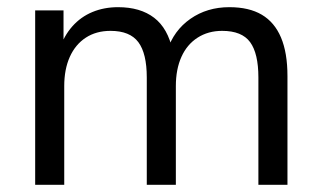

<svg xmlns="http://www.w3.org/2000/svg" viewBox="-20 -515 896 535"><path d="M78 0V-486H157V-378H146Q158 -415 181.5 -441.5Q205 -468 237.5 -481.5Q270 -495 309 -495Q371 -495 409.5 -465.5Q448 -436 461 -374H446Q464 -430 510.5 -462.5Q557 -495 619 -495Q674 -495 709.5 -474Q745 -453 763 -410.5Q781 -368 781 -303V0H700V-299Q700 -366 677 -397.5Q654 -429 599 -429Q560 -429 530.5 -410Q501 -391 485.5 -356.5Q470 -322 470 -275V0H389V-299Q389 -366 365.5 -397.5Q342 -429 288 -429Q248 -429 219 -410Q190 -391 174.5 -356.5Q159 -322 159 -275V0Z"/></svg>

Font: NunitoSans1
Style: Book
Weight: 400
Designer: Vernon Adams
Foundry: Vernon Adams
Version: Version 3.101;gftools[0.9.27]